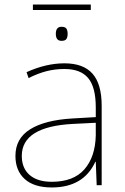

<svg xmlns="http://www.w3.org/2000/svg" viewBox="-20 -816 551 846"><path d="M428 -350V0H406L402 -103H400Q348 10 208 10Q130 10 89 -27Q48 -64 48 -129Q48 -206 113 -246.5Q178 -287 299 -294L402 -300V-343Q402 -432 368.5 -472Q335 -512 264 -512Q223 -512 185.5 -502.5Q148 -493 106 -472L97 -498Q183 -537 264 -537Q347 -537 387.5 -491.5Q428 -446 428 -350ZM301 -270Q76 -258 76 -129Q76 -75 110.5 -45Q145 -15 208 -15Q304 -15 352 -70Q400 -125 402 -220V-275ZM380 -772H125V-796H380ZM278 -667Q278 -652 272.5 -644Q267 -636 251 -636Q226 -636 226 -667Q226 -698 251 -698Q267 -698 272.5 -690Q278 -682 278 -667Z"/></svg>

Font: Noto Sans UI Thin
Style: Regular
Weight: 250
Designer: Monotype Design Team
Foundry: Monotype Imaging Inc.
Version: Version 1.001